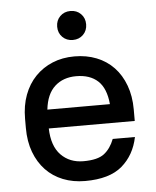

<svg xmlns="http://www.w3.org/2000/svg" viewBox="-51 -740 643 792"><g transform="rotate(-5 270.0 -344.0)"><path d="M270 8Q220 8 178.5 -8.5Q137 -25 107.5 -56Q78 -87 61.5 -131Q45 -175 45 -231V-269Q45 -324 61.5 -368Q78 -412 108 -443Q138 -474 179 -491Q220 -508 270 -508Q320 -508 361.5 -491.5Q403 -475 432.5 -444Q462 -413 478.5 -368.5Q495 -324 495 -269V-221H139Q141 -148 177 -111Q213 -74 270 -74Q329 -74 356 -95Q383 -116 398 -155H490Q475 -81 423 -36.5Q371 8 270 8ZM270 -426Q216 -426 181.5 -394.5Q147 -363 140 -299H399Q393 -365 360 -395.5Q327 -426 270 -426ZM270 -576Q244 -576 227 -593Q210 -610 210 -636Q210 -662 227 -679Q244 -696 270 -696Q296 -696 313 -679Q330 -662 330 -636Q330 -610 313 -593Q296 -576 270 -576Z"/></g></svg>

Font: Retni Sans Medium
Style: Regular
Weight: 500
Designer: Vitaly Kuzmin
Foundry: ParaType Ltd.
Version: Version 1.00;March 2, 2019;FontCreator 11.5.0.2425 64-bit; t